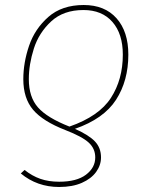

<svg xmlns="http://www.w3.org/2000/svg" viewBox="-20 -549 598 766"><path d="M63 143 78 129Q108 153 141 164.5Q174 176 216 176Q286 176 323 148Q360 120 360 79Q360 44 334 20Q308 -4 241 -30Q151 -65 112 -111Q73 -157 73 -233Q73 -299 96 -366.5Q119 -434 173 -481.5Q227 -529 314 -529Q398 -529 445 -476Q492 -423 492 -331Q492 -227 443 -151Q394 -75 279 -35Q335 -10 359 15.5Q383 41 383 79Q383 110 363.5 137Q344 164 306.5 180.5Q269 197 216 197Q128 197 63 143ZM470 -331Q470 -414 428.5 -461.5Q387 -509 313 -509Q233 -509 184 -463.5Q135 -418 115 -355Q95 -292 95 -233Q95 -162 131.5 -120.5Q168 -79 257 -44Q375 -85 422.5 -158.5Q470 -232 470 -331Z"/></svg>

Font: FiraGO Thin
Style: Italic
Weight: 100
Italic angle: -8°
Designer: bBox Type GmbH
Foundry: bBox Type GmbH
Version: Version 1.001